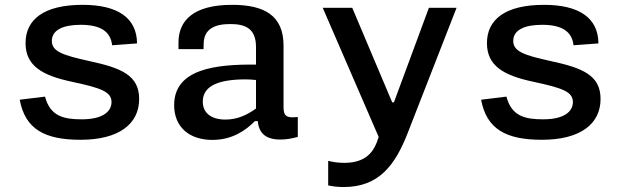

<svg xmlns="http://www.w3.org/2000/svg" viewBox="-20 -552 2520 774"><path d="M313 -532.5C156 -532.5 83 -473 83 -378C83 -286 151.5 -247.5 269.5 -222.5C385.5 -197.5 429.5 -183 429.5 -140.5C429.5 -103.5 396 -71 310 -71C238 -71 182.5 -82.5 161.5 -162.5L59.5 -150C81.5 -31 160.5 11.5 304.5 11.5C460.5 11.5 541 -53 541 -153C541 -248 469.5 -278 341.5 -305.5C231.5 -329.5 189 -345 189 -387C189 -430.5 233 -452 305.5 -452C386 -452 426 -424.5 432 -369.5L532.5 -377C531.5 -481.5 452.5 -532.5 313 -532.5Z M915.5 -532.5C760 -532.5 699.5 -469.5 699.5 -380.5V-354H800.5L801 -375C801.5 -435.5 846 -455 907 -455C969 -455.5 1012 -437 1012 -362.5V-291.5C849 -293.5 682 -274 682 -128C682 -40.5 742.5 12 836 12C915 12 968.5 -24.5 1008 -64H1019C1023 -22 1044 10.5 1110 10.5C1131.5 10.5 1155 7 1180.5 0V-80.5C1135.5 -75 1123 -84 1123 -119.5V-368.5C1123 -490 1045 -532.5 915.5 -532.5ZM797.5 -142.5C797.5 -206 861.5 -232 970 -232C984 -232 998 -231 1012 -229.5V-114.5C975.5 -88 936 -70 889 -70C832 -70 797.5 -96 797.5 -142.5Z M1281 -520.5 1506.5 0 1499.5 20.5C1483 64.5 1450 104.5 1368 104.5C1344.5 104.5 1323.5 101.5 1303 96.5V195.5C1322 199.5 1342 202 1365.5 202C1508 202 1573.5 113 1624 -17L1820.5 -520.5H1709L1568 -139.5H1561L1400 -520.5Z M2173 -532.5C2016 -532.5 1943 -473 1943 -378C1943 -286 2011.5 -247.5 2129.5 -222.5C2245.5 -197.5 2289.5 -183 2289.5 -140.5C2289.5 -103.5 2256 -71 2170 -71C2098 -71 2042.5 -82.5 2021.5 -162.5L1919.5 -150C1941.5 -31 2020.5 11.5 2164.5 11.5C2320.5 11.5 2401 -53 2401 -153C2401 -248 2329.5 -278 2201.5 -305.5C2091.5 -329.5 2049 -345 2049 -387C2049 -430.5 2093 -452 2165.5 -452C2246 -452 2286 -424.5 2292 -369.5L2392.5 -377C2391.5 -481.5 2312.5 -532.5 2173 -532.5Z"/></svg>

Font: Monaspace Neon Medium
Style: Regular
Weight: 500
Designer: Riley Cran & the Lettermatic Team
Foundry: Lettermatic
Version: Version 1.200 (Monaspace Neon)